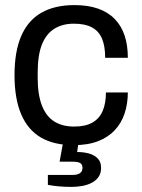

<svg xmlns="http://www.w3.org/2000/svg" viewBox="-20 -558 559 754"><path d="M269 12Q193 12 141.5 -17.5Q90 -47 63.5 -108.5Q37 -170 37 -263Q37 -356 63.5 -417Q90 -478 142.5 -508Q195 -538 272 -538Q326 -538 365.5 -524Q405 -510 431 -483Q457 -456 469.5 -418Q482 -380 482 -331H393Q393 -377 380.5 -406.5Q368 -436 341 -450.5Q314 -465 270 -465Q226 -465 194 -445.5Q162 -426 145 -384Q128 -342 128 -273V-252Q128 -187 144.5 -144Q161 -101 193 -81Q225 -61 271 -61Q316 -61 343.5 -77Q371 -93 383.5 -123Q396 -153 396 -195H482Q482 -151 469.5 -113Q457 -75 431 -47Q405 -19 365 -3.5Q325 12 269 12ZM260 176Q237 176 213 174Q189 172 168 168V129H265Q284 129 294 122Q304 115 304 101Q304 89 296 83Q288 77 265 77H214L230 -11H290L283 39Q309 39 330 45Q351 51 364 64.5Q377 78 377 101Q377 123 366.5 137.5Q356 152 339 160.5Q322 169 301.5 172.5Q281 176 260 176Z"/></svg>

Font: Archivo SemiBold
Style: Regular
Weight: 400
Version: Version 2.001